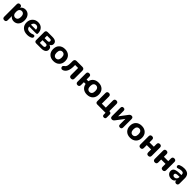

<svg xmlns="http://www.w3.org/2000/svg" viewBox="825 -3076 5841 5841"><g transform="rotate(45 3745.0 -156.0)"><path d="M142 189Q66 189 66 112V-423Q66 -460 85.5 -479.5Q105 -499 140 -499Q215 -499 215 -423V-420Q235 -457 276.5 -479Q318 -501 369 -501Q465 -501 524.5 -432Q584 -363 584 -246Q584 -128 525 -58.5Q466 11 369 11Q320 11 279.5 -10Q239 -31 217 -67V112Q217 189 142 189ZM432 -246Q432 -316 403 -352Q374 -388 324 -388Q273 -388 244 -352.5Q215 -317 215 -246Q215 -175 244.5 -138.5Q274 -102 324 -102Q374 -102 403 -138.5Q432 -175 432 -246Z M947 11Q818 11 743 -58.5Q668 -128 668 -245Q668 -358 738.5 -429.5Q809 -501 919 -501Q1027 -501 1090 -433.5Q1153 -366 1153 -251Q1153 -213 1106 -213H811Q827 -102 950 -102Q1012 -102 1063 -127Q1100 -144 1123.5 -126Q1147 -108 1142.5 -76Q1138 -44 1106 -27Q1039 11 947 11ZM926 -401Q878 -401 848.5 -372.5Q819 -344 811 -291H1028Q1022 -401 926 -401Z M1543 0H1329Q1256 0 1256 -74V-417Q1256 -452 1275 -471.5Q1294 -491 1329 -491H1535Q1719 -491 1719 -362Q1719 -325 1698.5 -297.5Q1678 -270 1642 -256Q1737 -232 1737 -138Q1737 -74 1687 -37Q1637 0 1543 0ZM1395 -401V-295H1519Q1549 -295 1566 -309.5Q1583 -324 1583 -349Q1583 -401 1519 -401ZM1395 -206V-90H1528Q1601 -90 1601 -148Q1601 -206 1528 -206Z M1813 -246Q1813 -363 1883.5 -432Q1954 -501 2073 -501Q2191 -501 2262.5 -432Q2334 -363 2334 -246Q2334 -128 2263 -58.5Q2192 11 2073 11Q1954 11 1883.5 -58Q1813 -127 1813 -246ZM2182 -246Q2182 -316 2152.5 -352Q2123 -388 2073 -388Q2023 -388 1994 -352.5Q1965 -317 1965 -246Q1965 -175 1994 -138.5Q2023 -102 2073 -102Q2123 -102 2152.5 -138.5Q2182 -175 2182 -246Z M2834 9Q2797 9 2777.5 -11Q2758 -31 2758 -68V-374H2630V-319Q2630 -60 2481 0Q2440 17 2410 -3.5Q2380 -24 2381 -60.5Q2382 -97 2419 -119Q2461 -143 2476.5 -191.5Q2492 -240 2492 -324V-406Q2492 -447 2513.5 -469Q2535 -491 2576 -491H2825Q2866 -491 2887.5 -469Q2909 -447 2909 -406V-68Q2909 -31 2889.5 -11Q2870 9 2834 9Z M3517 11Q3413 11 3346 -43Q3279 -97 3263 -192H3188V-68Q3188 9 3115 9Q3079 9 3060 -11Q3041 -31 3041 -68V-423Q3041 -499 3115 -499Q3188 -499 3188 -423V-309H3264Q3282 -400 3349 -450.5Q3416 -501 3517 -501Q3636 -501 3706.5 -432Q3777 -363 3777 -246Q3777 -127 3706.5 -58Q3636 11 3517 11ZM3517 -388Q3466 -388 3437 -352.5Q3408 -317 3408 -246Q3408 -175 3437.5 -138.5Q3467 -102 3517 -102Q3567 -102 3596 -138.5Q3625 -175 3625 -246Q3625 -317 3596 -352.5Q3567 -388 3517 -388Z M4312 73V0H3958Q3885 0 3885 -74V-423Q3885 -499 3961 -499Q3997 -499 4016.5 -479.5Q4036 -460 4036 -423V-117H4207V-423Q4207 -460 4227 -479.5Q4247 -499 4283 -499Q4358 -499 4358 -423V-117H4372Q4404 -117 4422 -99.5Q4440 -82 4440 -49V73Q4440 139 4376 139Q4312 139 4312 73Z M4593 9Q4523 9 4523 -72V-427Q4523 -499 4591 -499Q4659 -499 4659 -427V-194L4853 -451Q4888 -499 4938 -499Q5007 -499 5007 -419V-63Q5007 -28 4989.5 -9.5Q4972 9 4940 9Q4871 9 4871 -63V-296L4677 -40Q4641 9 4593 9Z M5115 -246Q5115 -363 5185.5 -432Q5256 -501 5375 -501Q5493 -501 5564.5 -432Q5636 -363 5636 -246Q5636 -128 5565 -58.5Q5494 11 5375 11Q5256 11 5185.5 -58Q5115 -127 5115 -246ZM5484 -246Q5484 -316 5454.5 -352Q5425 -388 5375 -388Q5325 -388 5296 -352.5Q5267 -317 5267 -246Q5267 -175 5296 -138.5Q5325 -102 5375 -102Q5425 -102 5454.5 -138.5Q5484 -175 5484 -246Z M5819 9Q5782 9 5762.5 -11Q5743 -31 5743 -68V-423Q5743 -499 5819 -499Q5855 -499 5874.5 -479.5Q5894 -460 5894 -423V-309H6081V-423Q6081 -499 6156 -499Q6192 -499 6212 -479.5Q6232 -460 6232 -423V-68Q6232 -31 6212 -11Q6192 9 6156 9Q6081 9 6081 -68V-192H5894V-68Q5894 9 5819 9Z M6439 9Q6402 9 6382.5 -11Q6363 -31 6363 -68V-423Q6363 -499 6439 -499Q6475 -499 6494.5 -479.5Q6514 -460 6514 -423V-309H6701V-423Q6701 -499 6776 -499Q6812 -499 6832 -479.5Q6852 -460 6852 -423V-68Q6852 -31 6832 -11Q6812 9 6776 9Q6701 9 6701 -68V-192H6514V-68Q6514 9 6439 9Z M7149 11Q7067 11 7014 -34Q6961 -79 6961 -148Q6961 -228 7025.5 -260Q7090 -292 7247 -292H7283V-309Q7283 -353 7263 -371.5Q7243 -390 7195 -390Q7134 -390 7067 -362Q7031 -347 7008.5 -368.5Q6986 -390 6993.5 -422.5Q7001 -455 7036 -468Q7121 -501 7201 -501Q7316 -501 7371.5 -449.5Q7427 -398 7427 -290V-68Q7427 -31 7408.5 -11Q7390 9 7357 9Q7323 9 7304.5 -11Q7286 -31 7286 -68V-74Q7271 -35 7235 -12Q7199 11 7149 11ZM7183 -90Q7225 -90 7254 -119.5Q7283 -149 7283 -194V-214H7248Q7171 -214 7139 -200.5Q7107 -187 7107 -154Q7107 -125 7127 -107.5Q7147 -90 7183 -90Z"/></g></svg>

Font: Nunito ExtraBold
Style: Regular
Weight: 800
Designer: Vernon Adams
Foundry: Vernon Adams
Version: Version 3.602